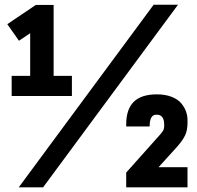

<svg xmlns="http://www.w3.org/2000/svg" viewBox="-20 -800 840 820"><path d="M164.1 0H60.1L636.2 -779.8H740.2ZM780.8 -85.9V0H519V-63L661.1 -222.2Q671.9 -233.9 676.5 -241.9Q681.2 -250 681.2 -263.2V-268.1Q681.2 -289.1 673.1 -299.6Q665 -310.1 651.9 -310.1H647Q619.1 -310.1 619.1 -259.8H519V-269Q519 -333.5 551.3 -365.2Q583.5 -397 649.9 -397Q686 -397 712.9 -386.5Q739.7 -376 753.9 -358.9Q768.1 -341.8 774.4 -324Q780.8 -306.2 780.8 -287.1V-275.9Q780.8 -243.2 770.5 -221.9Q760.3 -200.7 737.8 -174.8L657.2 -85.9ZM287.1 -390.1H29.8V-476.1H108.9V-658.2L61 -626L11.2 -696.8L132.8 -778.8H209V-476.1H287.1Z"/></svg>

Font: Cooper Hewitt
Style: Semibold
Weight: 709
Designer: Village Type and Design LLC
Foundry: Cooper Hewitt Smithsonian Design Museum
Version: 1.000